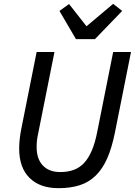

<svg xmlns="http://www.w3.org/2000/svg" viewBox="-20 -969 703 1001"><path d="M264 -698 179 -273Q174 -250 172.5 -234.5Q171 -219 171 -202Q171 -140 203.5 -106Q236 -72 294 -72Q334 -72 365 -83.5Q396 -95 419 -120Q442 -145 459 -185Q476 -225 487 -282L570 -698H663L579 -277Q563 -198 539 -143.5Q515 -89 479.5 -54Q444 -19 396 -3.5Q348 12 285 12Q188 12 134 -41.5Q80 -95 80 -194Q80 -217 82.5 -242Q85 -267 91 -297L171 -698ZM376 -765 290 -912 340 -948 431 -832 570 -949 617 -912 475 -765Z"/></svg>

Font: IBM Plex Sans Text
Style: Italic
Weight: 450
Italic angle: -11°
Designer: Mike Abbink, Paul van der Laan, Pieter van Rosmalen
Foundry: Bold Monday
Version: Version 3.005